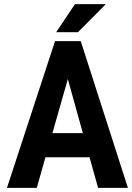

<svg xmlns="http://www.w3.org/2000/svg" viewBox="-20 -910 640 930"><path d="M413.6 -148.4H200.2L158.2 0H13.7L246.6 -710.9H371.1L599.6 0H455.1ZM233.9 -265.1H381.3L308.6 -526.9ZM343.3 -890.1H492.7L357.4 -753.9H252Z"/></svg>

Font: TypoPRO Roboto Mono
Style: Bold
Weight: 700
Designer: Google
Version: Version 2.000986; 2015; ttfautohint (v1.3)